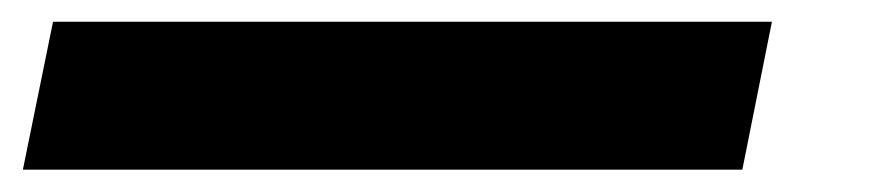

<svg xmlns="http://www.w3.org/2000/svg" viewBox="-108 36 782 172"><path d="M-87.5 188 -60.5 55.5H583.5L557 188Z"/></svg>

Font: Epilogue Black
Style: Italic
Weight: 900
Italic angle: -12°
Designer: Tyler Finck
Foundry: Etcetera Type Co
Version: Version 2.111